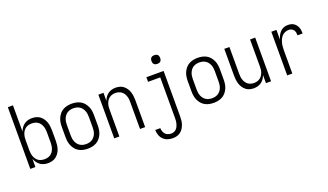

<svg xmlns="http://www.w3.org/2000/svg" viewBox="-84 -1330 3668 2149"><g transform="rotate(-20 1750.0 -256.0)"><path d="M277 8Q252 8 227.5 1.5Q203 -5 183.5 -19.5Q164 -34 149.5 -54.5Q135 -75 127 -98V0H66V-735H127V-422Q135 -445 149.5 -465.5Q164 -486 183.5 -500.5Q203 -515 227.5 -521.5Q252 -528 277 -528Q302 -528 326.5 -521.5Q351 -515 371 -500Q391 -485 405.5 -464Q420 -443 428 -419Q436 -395 439 -370Q442 -345 442 -320V-200Q442 -175 439 -150Q436 -125 428 -101Q420 -77 405.5 -56Q391 -35 371 -20Q351 -5 326.5 1.5Q302 8 277 8ZM254 -47Q273 -47 291.5 -51.5Q310 -56 325.5 -66.5Q341 -77 352 -92.5Q363 -108 369.5 -126Q376 -144 378.5 -162.5Q381 -181 381 -200V-320Q381 -339 378.5 -357.5Q376 -376 369.5 -394Q363 -412 352 -427.5Q341 -443 325.5 -453.5Q310 -464 291.5 -468.5Q273 -473 254 -473Q235 -473 216.5 -468.5Q198 -464 182.5 -453.5Q167 -443 156 -427.5Q145 -412 138.5 -394Q132 -376 129.5 -357.5Q127 -339 127 -320V-200Q127 -181 129.5 -162.5Q132 -144 138.5 -126Q145 -108 156 -92.5Q167 -77 182.5 -66.5Q198 -56 216.5 -51.5Q235 -47 254 -47Z M750 8Q723 8 696.5 2.5Q670 -3 646.5 -16Q623 -29 605.5 -50Q588 -71 577 -95.5Q566 -120 562 -146.5Q558 -173 558 -200V-320Q558 -347 562 -373.5Q566 -400 577 -424.5Q588 -449 605.5 -470Q623 -491 646.5 -504Q670 -517 696.5 -522.5Q723 -528 750 -528Q777 -528 803.5 -522.5Q830 -517 853.5 -504Q877 -491 894.5 -470Q912 -449 923 -424.5Q934 -400 938 -373.5Q942 -347 942 -320V-200Q942 -173 938 -146.5Q934 -120 923 -95.5Q912 -71 894.5 -50Q877 -29 853.5 -16Q830 -3 803.5 2.5Q777 8 750 8ZM750 -47Q769 -47 788 -51.5Q807 -56 823 -66.5Q839 -77 850.5 -92Q862 -107 869 -125Q876 -143 878.5 -162Q881 -181 881 -200V-320Q881 -339 878.5 -358Q876 -377 869 -395Q862 -413 850.5 -428Q839 -443 823 -453.5Q807 -464 788 -468.5Q769 -473 750 -473Q731 -473 712 -468.5Q693 -464 677 -453.5Q661 -443 649.5 -428Q638 -413 631 -395Q624 -377 621.5 -358Q619 -339 619 -320V-200Q619 -181 621.5 -162Q624 -143 631 -125Q638 -107 649.5 -92Q661 -77 677 -66.5Q693 -56 712 -51.5Q731 -47 750 -47Z M1066 0V-520H1127V-423Q1135 -446 1148.5 -466Q1162 -486 1181.5 -500.5Q1201 -515 1225 -521.5Q1249 -528 1273 -528Q1298 -528 1322 -521.5Q1346 -515 1365.5 -499.5Q1385 -484 1399 -463Q1413 -442 1420.5 -418Q1428 -394 1431 -369.5Q1434 -345 1434 -320V0H1373V-320Q1373 -339 1371 -357.5Q1369 -376 1362.5 -393.5Q1356 -411 1345.5 -426.5Q1335 -442 1320 -452.5Q1305 -463 1287 -468Q1269 -473 1250 -473Q1231 -473 1213 -468Q1195 -463 1180 -452.5Q1165 -442 1154.5 -426.5Q1144 -411 1137.5 -393.5Q1131 -376 1129 -357.5Q1127 -339 1127 -320V0Z M1685 223Q1654 223 1624 213.5Q1594 204 1572 182Q1550 160 1539.5 130Q1529 100 1529 69H1589Q1590 89 1596 107.5Q1602 126 1615 140.5Q1628 155 1647 161.5Q1666 168 1685 168Q1702 168 1717.5 162Q1733 156 1745 144Q1757 132 1764 117Q1771 102 1775.5 86Q1780 70 1781.5 53.5Q1783 37 1783 20V-465H1638V-520H1843V20Q1843 44 1840.5 68.5Q1838 93 1830 116Q1822 139 1809 159.5Q1796 180 1776.5 195Q1757 210 1733.5 216.5Q1710 223 1685 223ZM1805 -618Q1794 -618 1784 -621Q1774 -624 1766.5 -631.5Q1759 -639 1756 -649Q1753 -659 1753 -670Q1753 -681 1756 -691Q1759 -701 1766.5 -708.5Q1774 -716 1784 -719Q1794 -722 1805 -722Q1816 -722 1826 -719Q1836 -716 1843.5 -708.5Q1851 -701 1854 -691Q1857 -681 1857 -670Q1857 -659 1854 -649Q1851 -639 1843.5 -631.5Q1836 -624 1826 -621Q1816 -618 1805 -618Z M2250 8Q2223 8 2196.5 2.5Q2170 -3 2146.5 -16Q2123 -29 2105.5 -50Q2088 -71 2077 -95.5Q2066 -120 2062 -146.5Q2058 -173 2058 -200V-320Q2058 -347 2062 -373.5Q2066 -400 2077 -424.5Q2088 -449 2105.5 -470Q2123 -491 2146.5 -504Q2170 -517 2196.5 -522.5Q2223 -528 2250 -528Q2277 -528 2303.5 -522.5Q2330 -517 2353.5 -504Q2377 -491 2394.5 -470Q2412 -449 2423 -424.5Q2434 -400 2438 -373.5Q2442 -347 2442 -320V-200Q2442 -173 2438 -146.5Q2434 -120 2423 -95.5Q2412 -71 2394.5 -50Q2377 -29 2353.5 -16Q2330 -3 2303.5 2.5Q2277 8 2250 8ZM2250 -47Q2269 -47 2288 -51.5Q2307 -56 2323 -66.5Q2339 -77 2350.5 -92Q2362 -107 2369 -125Q2376 -143 2378.5 -162Q2381 -181 2381 -200V-320Q2381 -339 2378.5 -358Q2376 -377 2369 -395Q2362 -413 2350.5 -428Q2339 -443 2323 -453.5Q2307 -464 2288 -468.5Q2269 -473 2250 -473Q2231 -473 2212 -468.5Q2193 -464 2177 -453.5Q2161 -443 2149.5 -428Q2138 -413 2131 -395Q2124 -377 2121.5 -358Q2119 -339 2119 -320V-200Q2119 -181 2121.5 -162Q2124 -143 2131 -125Q2138 -107 2149.5 -92Q2161 -77 2177 -66.5Q2193 -56 2212 -51.5Q2231 -47 2250 -47Z M2727 8Q2702 8 2678 1.5Q2654 -5 2634.5 -20.5Q2615 -36 2601 -57Q2587 -78 2579.5 -102Q2572 -126 2569 -150.5Q2566 -175 2566 -200V-520H2627V-200Q2627 -181 2629 -162.5Q2631 -144 2637.5 -126.5Q2644 -109 2654.5 -93.5Q2665 -78 2680 -67.5Q2695 -57 2713 -52Q2731 -47 2750 -47Q2769 -47 2787 -52Q2805 -57 2820 -67.5Q2835 -78 2845.5 -93.5Q2856 -109 2862.5 -126.5Q2869 -144 2871 -162.5Q2873 -181 2873 -200V-520H2934V0H2873V-97Q2865 -74 2851.5 -54Q2838 -34 2818.5 -19.5Q2799 -5 2775 1.5Q2751 8 2727 8Z M3126 0V-520H3187V-404Q3194 -428 3205 -450.5Q3216 -473 3233 -491Q3250 -509 3273.5 -518.5Q3297 -528 3322 -528Q3340 -528 3358.5 -524.5Q3377 -521 3392.5 -511Q3408 -501 3419.5 -486.5Q3431 -472 3437.5 -455Q3444 -438 3446.5 -419.5Q3449 -401 3449 -382H3388Q3388 -399 3385 -415.5Q3382 -432 3372.5 -445.5Q3363 -459 3347.5 -466Q3332 -473 3316 -473Q3294 -473 3273 -465Q3252 -457 3236.5 -441Q3221 -425 3211.5 -405Q3202 -385 3196.5 -363.5Q3191 -342 3189 -320Q3187 -298 3187 -276V0Z"/></g></svg>

Font: Iosevka Fixed Light
Style: Regular
Weight: 300
Monospace: yes
Designer: Belleve Invis
Foundry: Belleve Invis
Version: Version 32.3.0